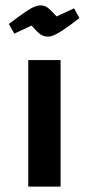

<svg xmlns="http://www.w3.org/2000/svg" viewBox="-20 -693 330 713"><path d="M85 0V-470H205V0ZM158 -557Q143 -557 131 -565Q119 -573 97 -598L33 -568L13 -604Q51 -633 73 -648Q95 -663 108 -668Q121 -673 130 -673Q140 -673 147.5 -670Q155 -667 165 -658Q175 -649 190 -632L255 -662L275 -626Q239 -598 216.5 -583Q194 -568 181 -562.5Q168 -557 158 -557Z"/></svg>

Font: Changa SemiBold
Style: Regular
Weight: 600
Designer: Eduardo Rodriguez Tunni
Foundry: Eduardo Rodriguez Tunni
Version: Version 3.002; ttfautohint (v1.8.2)